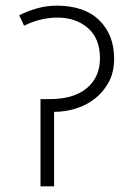

<svg xmlns="http://www.w3.org/2000/svg" viewBox="-20 -658 473 678"><path d="M180 -638Q278 -638 330.5 -586.5Q383 -535 383 -451Q383 -403 364 -368Q345 -333 315 -309.5Q285 -286 247 -274.5Q209 -263 171 -263V0H123V-308H155Q241 -308 287 -347Q333 -386 333 -452Q333 -522 290.5 -559Q248 -596 182 -596Q156 -596 125 -589Q94 -582 65 -567L48 -604Q77 -619 111 -628.5Q145 -638 180 -638Z"/></svg>

Font: Ek Mukta ExtraLight
Style: Regular
Weight: 275
Designer: Girish Dalvi and Yashodeep Gholap
Foundry: Ek Type
Version: Version 2.538;PS 1.002;hotconv 16.6.51;makeotf.lib2.5.65220;